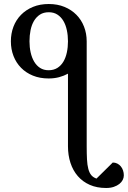

<svg xmlns="http://www.w3.org/2000/svg" viewBox="-20 -708 637 957"><path d="M318.8 -502Q318.8 -531.2 313.2 -557.6Q307.6 -584 295.9 -603.8Q284.2 -623.5 266.1 -635.3Q248 -647 223.1 -647Q197.3 -647 179.2 -635.3Q161.1 -623.5 149.4 -603.8Q137.7 -584 132.3 -557.6Q127 -531.2 127 -502Q127 -472.7 132.8 -446.5Q138.7 -420.4 150.4 -400.6Q162.1 -380.9 179.9 -369.4Q197.8 -357.9 222.2 -357.9Q247.6 -357.9 265.9 -369.4Q284.2 -380.9 295.9 -400.6Q307.6 -420.4 313.2 -446.5Q318.8 -472.7 318.8 -502ZM597.2 166Q597.2 177.7 591.6 189Q585.9 200.2 574.7 209Q563.5 217.8 547.1 223.4Q530.8 229 508.8 229Q462.9 229 427.5 213.4Q392.1 197.8 367.9 169.9Q343.8 142.1 331.3 104Q318.8 65.9 318.8 21V-340.8Q298.3 -329.6 274.2 -323.2Q250 -316.9 222.2 -316.9Q178.7 -316.9 144 -331.1Q109.4 -345.2 85 -370.1Q60.5 -395 47.4 -428.7Q34.2 -462.4 34.2 -502Q34.2 -541 47.1 -575Q60.1 -608.9 84.7 -634Q109.4 -659.2 144.3 -673.6Q179.2 -688 223.1 -688Q266.6 -688 301.5 -673.6Q336.4 -659.2 361.1 -634Q385.7 -608.9 398.9 -575Q412.1 -541 412.1 -502V21Q412.1 59.1 413.6 86.7Q415 114.3 420.2 133.8Q425.3 153.3 434.8 164.8Q444.3 176.3 460.9 182.1L542 102.1Q554.2 102.1 564.5 107.2Q574.7 112.3 582 121.1Q589.4 129.9 593.3 141.6Q597.2 153.3 597.2 166Z"/></svg>

Font: Charis SIL Afr
Style: Regular
Weight: 400
Foundry: SIL International
Version: Version 5.000